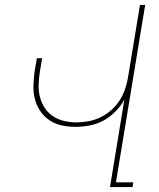

<svg xmlns="http://www.w3.org/2000/svg" viewBox="-20 -755 640 775"><path d="M424 0 482 -353Q468 -327 445.5 -304.5Q423 -282 397 -268Q371 -254 342 -248.5Q313 -243 284 -243Q256 -243 228.5 -249Q201 -255 179 -270Q157 -285 142 -307.5Q127 -330 120.5 -356.5Q114 -383 115 -411.5Q116 -440 120 -469L129 -520H150L141 -466Q137 -440 136 -414Q135 -388 141 -364.5Q147 -341 160 -320.5Q173 -300 193 -286.5Q213 -273 237.5 -267Q262 -261 288 -261Q312 -261 336.5 -265.5Q361 -270 384.5 -281Q408 -292 428.5 -310Q449 -328 463 -350Q477 -372 485 -396Q493 -420 497 -444L545 -735H566L448 -19H518L515 0Z"/></svg>

Font: Iosevka Thin Extended
Style: Italic
Weight: 100
Width: 7
Italic angle: -9°
Monospace: yes
Designer: Belleve Invis
Foundry: Belleve Invis
Version: Version 32.5.0; ttfautohint (v1.8.4)